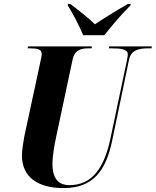

<svg xmlns="http://www.w3.org/2000/svg" viewBox="-20 -951 796 981"><path d="M405 -771H513C551 -819 594 -871 647 -924L648 -931H634C564 -891 504 -853 465 -827C436 -855 397 -887 339 -931H327L326 -924C347 -891 387 -817 405 -771ZM305 10C456 10 521 -79 553 -232L639 -645C649 -697 693 -704 737 -704H754L756 -714H538L536 -704H551C598 -704 633 -700 633 -673C633 -667 631 -653 628 -640L544 -242C511 -87 447 -5 335 -5C280 -5 248 -37 248 -114C248 -154 260 -222 267 -252L351 -647C362 -697 395 -704 433 -704H448L450 -714H123L121 -704H133C169 -704 193 -700 193 -676C193 -666 190 -652 185 -629L104 -253C99 -227 92 -181 92 -157C92 -51 167 10 305 10Z"/></svg>

Font: Noto Serif Display Condensed ExtraBold
Style: Italic
Weight: 800
Width: 3
Italic angle: -12°
Designer: Monotype Design Team
Foundry: Monotype Imaging Inc.
Version: Version 2.009